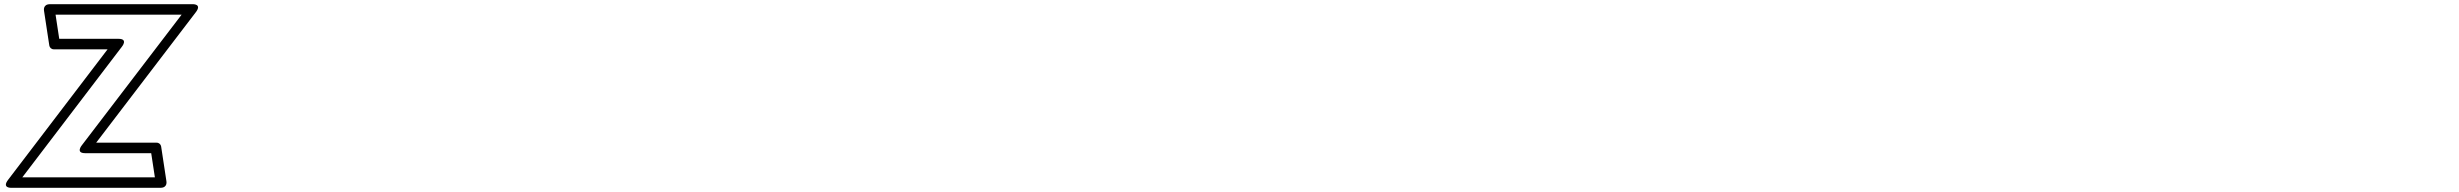

<svg xmlns="http://www.w3.org/2000/svg" viewBox="-20 -870 11720 915"><path d="M845.4 -800 370.4 -178.2C370.4 -178.2 338.3 -140 386.2 -140H700.6L718.1 -25H86.4L560.5 -646.9C560.5 -646.9 592.6 -685 544.7 -685H262.3L244.8 -800ZM913.2 -811.8C944.3 -852.5 897.5 -850 897.5 -850H218.5C183.8 -850 189.5 -820.2 189.9 -817.9L215 -652.9C216.6 -642.8 225.3 -635 236.4 -635H492.7L18.6 -13.1C-12.4 27.6 34.4 25 34.4 25H744.4C779.1 25 773.3 -4.8 773 -7.1L747.9 -172.1C746.3 -182.2 737.6 -190 726.5 -190H438.3Z"/></svg>

Font: Hussar Ekologiczny
Style: Regular
Weight: 400
Foundry: Cannot Into Space Fonts
Version: Version 0.97